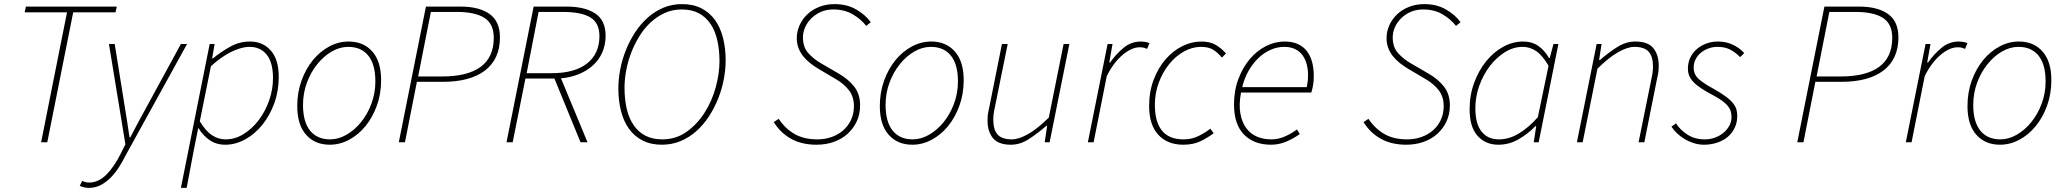

<svg xmlns="http://www.w3.org/2000/svg" viewBox="-20 -692 10045 934"><path d="M180 0 306 -632H100L106 -660H548L542 -632H336L210 0Z M412 222Q404 222 393 220Q382 218 368 212L380 188Q396 196 414 196Q459 196 497.5 157.5Q536 119 568 54L590 10L510 -478H538L588 -166Q594 -131 599.5 -94Q605 -57 610 -24H614Q632 -59 651 -94.5Q670 -130 690 -166L860 -478H890L590 66Q576 94 558.5 121.5Q541 149 519 171.5Q497 194 470.5 208Q444 222 412 222Z M944 -68 922 42 888 222H860L1000 -478H1024L1012 -408H1016Q1055 -440 1100 -465Q1145 -490 1196 -490Q1259 -490 1297.5 -446Q1336 -402 1336 -318Q1336 -249 1314 -189Q1292 -129 1255.5 -84Q1219 -39 1172 -13.5Q1125 12 1076 12Q1032 12 999.5 -10.5Q967 -33 946 -68ZM1194 -464Q1173 -464 1149 -457Q1125 -450 1100.5 -437.5Q1076 -425 1052 -407.5Q1028 -390 1006 -370L952 -102Q981 -54 1011.5 -34Q1042 -14 1078 -14Q1123 -14 1164.5 -39.5Q1206 -65 1238 -107Q1270 -149 1289 -202.5Q1308 -256 1308 -312Q1308 -388 1277.5 -426Q1247 -464 1194 -464Z M1584 12Q1512 12 1469 -36.5Q1426 -85 1426 -176Q1426 -243 1447 -300.5Q1468 -358 1502.5 -400Q1537 -442 1582 -466Q1627 -490 1676 -490Q1748 -490 1791 -441.5Q1834 -393 1834 -302Q1834 -235 1813 -177.5Q1792 -120 1757.5 -78Q1723 -36 1678 -12Q1633 12 1584 12ZM1586 -14Q1626 -14 1665.5 -36.5Q1705 -59 1736.5 -98Q1768 -137 1787 -188Q1806 -239 1806 -296Q1806 -379 1771.5 -421.5Q1737 -464 1674 -464Q1633 -464 1594 -441.5Q1555 -419 1523.5 -380Q1492 -341 1473 -290Q1454 -239 1454 -182Q1454 -99 1488.5 -56.5Q1523 -14 1586 -14Z M1920 0 2052 -660H2220Q2311 -660 2361.5 -624Q2412 -588 2412 -510Q2412 -456 2393 -415.5Q2374 -375 2338 -348Q2302 -321 2251 -307.5Q2200 -294 2136 -294H2008L1950 0ZM2014 -320H2130Q2255 -320 2318.5 -367Q2382 -414 2382 -508Q2382 -576 2336.5 -605Q2291 -634 2202 -634H2076Z M2444 0 2576 -660H2736Q2825 -660 2875.5 -626.5Q2926 -593 2926 -518Q2926 -474 2910 -437.5Q2894 -401 2865 -374.5Q2836 -348 2796 -331.5Q2756 -315 2709 -311L2838 0H2804L2677 -310H2536L2474 0ZM2542 -336H2664Q2776 -336 2836 -383.5Q2896 -431 2896 -516Q2896 -581 2851.5 -607.5Q2807 -634 2718 -634H2600Z M3200 12Q3146 12 3106 -8.5Q3066 -29 3040 -65Q3014 -101 3001 -151.5Q2988 -202 2988 -262Q2988 -306 2997 -353.5Q3006 -401 3024 -446.5Q3042 -492 3068.5 -533Q3095 -574 3129.5 -605Q3164 -636 3206 -654Q3248 -672 3298 -672Q3352 -672 3392 -651.5Q3432 -631 3458 -595Q3484 -559 3497 -508.5Q3510 -458 3510 -398Q3510 -354 3501 -306.5Q3492 -259 3474 -213.5Q3456 -168 3429.5 -127Q3403 -86 3368.5 -55Q3334 -24 3291.5 -6Q3249 12 3200 12ZM3202 -14Q3269 -14 3321 -51.5Q3373 -89 3408.5 -145.5Q3444 -202 3462 -268.5Q3480 -335 3480 -394Q3480 -449 3469.5 -495.5Q3459 -542 3436.5 -575.5Q3414 -609 3379.5 -627.5Q3345 -646 3296 -646Q3251 -646 3213 -628.5Q3175 -611 3144 -582Q3113 -553 3089.5 -514.5Q3066 -476 3050 -434Q3034 -392 3026 -348.5Q3018 -305 3018 -266Q3018 -210 3028.5 -164Q3039 -118 3061.5 -84.5Q3084 -51 3118.5 -32.5Q3153 -14 3202 -14Z M3952 12Q3881 12 3829 -16.5Q3777 -45 3744 -98L3768 -114Q3800 -66 3845.5 -40Q3891 -14 3956 -14Q3993 -14 4025.5 -25.5Q4058 -37 4082 -58Q4106 -79 4120 -109Q4134 -139 4134 -176Q4134 -221 4110.5 -252Q4087 -283 4048 -306L3960 -358Q3940 -370 3921 -385Q3902 -400 3887.5 -418Q3873 -436 3864.5 -458Q3856 -480 3856 -506Q3856 -539 3869.5 -569Q3883 -599 3907 -622Q3931 -645 3965 -658.5Q3999 -672 4040 -672Q4100 -672 4145 -646Q4190 -620 4216 -584L4194 -566Q4168 -599 4128 -622.5Q4088 -646 4034 -646Q4000 -646 3973 -634Q3946 -622 3926.5 -602.5Q3907 -583 3896.5 -559Q3886 -535 3886 -510Q3886 -462 3912.5 -433Q3939 -404 3974 -384L4060 -334Q4107 -307 4135.5 -270.5Q4164 -234 4164 -180Q4164 -136 4147.5 -101Q4131 -66 4102.5 -40.5Q4074 -15 4035.5 -1.5Q3997 12 3952 12Z M4418 12Q4346 12 4303 -36.5Q4260 -85 4260 -176Q4260 -243 4281 -300.5Q4302 -358 4336.5 -400Q4371 -442 4416 -466Q4461 -490 4510 -490Q4582 -490 4625 -441.5Q4668 -393 4668 -302Q4668 -235 4647 -177.5Q4626 -120 4591.5 -78Q4557 -36 4512 -12Q4467 12 4418 12ZM4420 -14Q4460 -14 4499.5 -36.5Q4539 -59 4570.5 -98Q4602 -137 4621 -188Q4640 -239 4640 -296Q4640 -379 4605.5 -421.5Q4571 -464 4508 -464Q4467 -464 4428 -441.5Q4389 -419 4357.5 -380Q4326 -341 4307 -290Q4288 -239 4288 -182Q4288 -99 4322.5 -56.5Q4357 -14 4420 -14Z M5182 -478 5086 0H5062L5074 -80H5070Q5025 -41 4983.5 -14.5Q4942 12 4898 12Q4836 12 4810 -20.5Q4784 -53 4784 -104Q4784 -122 4785.5 -134.5Q4787 -147 4792 -168L4854 -478H4882L4820 -172Q4815 -149 4813.5 -136Q4812 -123 4812 -108Q4812 -61 4833 -37.5Q4854 -14 4902 -14Q4935 -14 4980 -39Q5025 -64 5082 -120L5154 -478Z M5272 0 5368 -478H5392L5376 -388H5380Q5410 -430 5446.5 -460Q5483 -490 5530 -490Q5539 -490 5549.5 -488.5Q5560 -487 5572 -482L5560 -454Q5554 -457 5546 -459.5Q5538 -462 5524 -462Q5485 -462 5441 -425Q5397 -388 5364 -322L5300 0Z M5736 12Q5659 12 5614.5 -36.5Q5570 -85 5570 -176Q5570 -246 5592 -304Q5614 -362 5650 -403.5Q5686 -445 5731.5 -467.5Q5777 -490 5824 -490Q5865 -490 5892.5 -474.5Q5920 -459 5944 -432L5924 -412Q5901 -439 5879 -451.5Q5857 -464 5822 -464Q5780 -464 5739.5 -441.5Q5699 -419 5667.5 -380Q5636 -341 5617 -290Q5598 -239 5598 -182Q5598 -99 5632.5 -56.5Q5667 -14 5738 -14Q5776 -14 5808.5 -29.5Q5841 -45 5868 -66L5884 -44Q5858 -24 5822 -6Q5786 12 5736 12Z M5983 -184Q5983 -252 6004.5 -308.5Q6026 -365 6060.5 -405.5Q6095 -446 6139 -468Q6183 -490 6229 -490Q6267 -490 6294 -477.5Q6321 -465 6338 -442.5Q6355 -420 6363 -389.5Q6371 -359 6371 -322Q6371 -298 6367.5 -277.5Q6364 -257 6359 -242H6017Q6006 -182 6014 -139Q6022 -96 6043 -68Q6064 -40 6095.5 -27Q6127 -14 6165 -14Q6198 -14 6230 -28Q6262 -42 6289 -62L6303 -40Q6274 -19 6238 -3.5Q6202 12 6163 12Q6080 12 6031.5 -37.5Q5983 -87 5983 -184ZM6023 -268H6337Q6340 -283 6341.5 -297Q6343 -311 6343 -328Q6343 -353 6337 -377.5Q6331 -402 6317.5 -421.5Q6304 -441 6281.5 -452.5Q6259 -464 6227 -464Q6193 -464 6160.5 -449.5Q6128 -435 6101 -409Q6074 -383 6053.5 -347Q6033 -311 6023 -268Z M6821 12Q6750 12 6698 -16.5Q6646 -45 6613 -98L6637 -114Q6669 -66 6714.5 -40Q6760 -14 6825 -14Q6862 -14 6894.5 -25.5Q6927 -37 6951 -58Q6975 -79 6989 -109Q7003 -139 7003 -176Q7003 -221 6979.5 -252Q6956 -283 6917 -306L6829 -358Q6809 -370 6790 -385Q6771 -400 6756.5 -418Q6742 -436 6733.5 -458Q6725 -480 6725 -506Q6725 -539 6738.5 -569Q6752 -599 6776 -622Q6800 -645 6834 -658.5Q6868 -672 6909 -672Q6969 -672 7014 -646Q7059 -620 7085 -584L7063 -566Q7037 -599 6997 -622.5Q6957 -646 6903 -646Q6869 -646 6842 -634Q6815 -622 6795.5 -602.5Q6776 -583 6765.5 -559Q6755 -535 6755 -510Q6755 -462 6781.5 -433Q6808 -404 6843 -384L6929 -334Q6976 -307 7004.5 -270.5Q7033 -234 7033 -180Q7033 -136 7016.5 -101Q7000 -66 6971.5 -40.5Q6943 -15 6904.5 -1.5Q6866 12 6821 12Z M7269 12Q7206 12 7167.5 -31.5Q7129 -75 7129 -160Q7129 -229 7151 -289Q7173 -349 7209.5 -394Q7246 -439 7292.5 -464.5Q7339 -490 7389 -490Q7433 -490 7464 -468Q7495 -446 7515 -410H7519L7537 -478H7561L7465 0H7441L7453 -78H7449Q7411 -39 7365.5 -13.5Q7320 12 7269 12ZM7271 -14Q7321 -14 7368.5 -42.5Q7416 -71 7461 -122L7513 -372Q7484 -422 7453.5 -443Q7423 -464 7387 -464Q7342 -464 7300.5 -438Q7259 -412 7227 -370Q7195 -328 7176 -274.5Q7157 -221 7157 -166Q7157 -89 7187.5 -51.5Q7218 -14 7271 -14Z M7651 0 7747 -478H7771L7759 -400H7763Q7808 -439 7849.5 -464.5Q7891 -490 7935 -490Q7997 -490 8023 -457.5Q8049 -425 8049 -374Q8049 -356 8047.5 -343.5Q8046 -331 8041 -310L7979 0H7951L8013 -306Q8018 -329 8019.5 -342Q8021 -355 8021 -370Q8021 -417 8000 -440.5Q7979 -464 7931 -464Q7898 -464 7853 -439Q7808 -414 7751 -358L7679 0Z M8269 12Q8243 12 8218.5 4Q8194 -4 8173.5 -16.5Q8153 -29 8137 -44.5Q8121 -60 8111 -76L8133 -92Q8153 -60 8189 -37Q8225 -14 8273 -14Q8299 -14 8322.5 -22.5Q8346 -31 8364 -46Q8382 -61 8392.5 -80.5Q8403 -100 8403 -122Q8403 -137 8399.5 -150Q8396 -163 8386 -175.5Q8376 -188 8358 -201.5Q8340 -215 8311 -230Q8277 -248 8254 -263.5Q8231 -279 8217 -294Q8203 -309 8197 -324.5Q8191 -340 8191 -358Q8191 -388 8203 -412.5Q8215 -437 8235 -454Q8255 -471 8281.5 -480.5Q8308 -490 8337 -490Q8376 -490 8408.5 -475Q8441 -460 8465 -434L8445 -414Q8425 -435 8399 -449.5Q8373 -464 8335 -464Q8311 -464 8290 -456Q8269 -448 8253 -434.5Q8237 -421 8228 -402.5Q8219 -384 8219 -364Q8219 -328 8246 -305.5Q8273 -283 8309 -264Q8350 -241 8374.5 -223Q8399 -205 8411.5 -188.5Q8424 -172 8427.5 -157.5Q8431 -143 8431 -128Q8431 -96 8418.5 -70Q8406 -44 8384.5 -26Q8363 -8 8333 2Q8303 12 8269 12Z M8723 0 8855 -660H9023Q9114 -660 9164.5 -624Q9215 -588 9215 -510Q9215 -456 9196 -415.5Q9177 -375 9141 -348Q9105 -321 9054 -307.5Q9003 -294 8939 -294H8811L8753 0ZM8817 -320H8933Q9058 -320 9121.5 -367Q9185 -414 9185 -508Q9185 -576 9139.5 -605Q9094 -634 9005 -634H8879Z M9251 0 9347 -478H9371L9355 -388H9359Q9389 -430 9425.5 -460Q9462 -490 9509 -490Q9518 -490 9528.5 -488.5Q9539 -487 9551 -482L9539 -454Q9533 -457 9525 -459.5Q9517 -462 9503 -462Q9464 -462 9420 -425Q9376 -388 9343 -322L9279 0Z M9709 12Q9637 12 9594 -36.5Q9551 -85 9551 -176Q9551 -243 9572 -300.5Q9593 -358 9627.5 -400Q9662 -442 9707 -466Q9752 -490 9801 -490Q9873 -490 9916 -441.5Q9959 -393 9959 -302Q9959 -235 9938 -177.5Q9917 -120 9882.5 -78Q9848 -36 9803 -12Q9758 12 9709 12ZM9711 -14Q9751 -14 9790.5 -36.5Q9830 -59 9861.5 -98Q9893 -137 9912 -188Q9931 -239 9931 -296Q9931 -379 9896.5 -421.5Q9862 -464 9799 -464Q9758 -464 9719 -441.5Q9680 -419 9648.5 -380Q9617 -341 9598 -290Q9579 -239 9579 -182Q9579 -99 9613.5 -56.5Q9648 -14 9711 -14Z"/></svg>

Font: TypoPRO Source Sans Pro
Style: Italic
Weight: 200
Italic angle: -11°
Designer: Paul D. Hunt
Foundry: Adobe Systems Incorporated
Version: Version 1.075;PS 2.000;hotconv 1.0.86;makeotf.lib2.5.63406